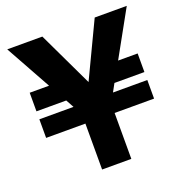

<svg xmlns="http://www.w3.org/2000/svg" viewBox="-129 -835 910 951"><g transform="rotate(-20 326.0 -360.0)"><path d="M42 -242V-340H222L199 -382H42V-480H144L11 -720H196L334 -430L472 -720H641L508 -480H611V-382H453L430 -340H611V-242H403V0H249V-242Z"/></g></svg>

Font: Instrument Sans
Style: Bold
Weight: 700
Designer: Rodrigo Fuenzalida
Foundry: fragTYPE
Version: Version 1.000; ttfautohint (v1.8.4.7-5d5b);gftools[0.9.28]